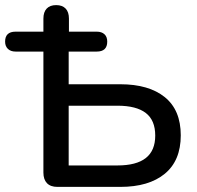

<svg xmlns="http://www.w3.org/2000/svg" viewBox="-27 -732 770 752"><path d="M198 0Q171 0 157 -14.5Q143 -29 143 -56V-530H34Q15 -530 4 -540.5Q-7 -551 -7 -569Q-7 -608 34 -608H169L143 -561V-659Q143 -685 156 -698.5Q169 -712 193 -712Q217 -712 230 -698.5Q243 -685 243 -659V-561L217 -608H352Q371 -608 382 -598Q393 -588 393 -569Q393 -530 352 -530H242V-402H444Q556 -402 618.5 -351.5Q681 -301 681 -202Q681 -103 618.5 -51.5Q556 0 444 0ZM242 -84H433Q507 -84 544 -113Q581 -142 581 -201Q581 -261 544 -289.5Q507 -318 433 -318H242Z"/></svg>

Font: Nunito SemiBold
Style: Regular
Weight: 600
Designer: Vernon Adams
Foundry: Vernon Adams
Version: Version 3.602